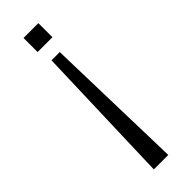

<svg xmlns="http://www.w3.org/2000/svg" viewBox="-240 -712 723 723"><g transform="rotate(-45 121.5 -350.5)"><path d="M157 -1H80L98 -564H142ZM142 -700ZM162 -698V-623H83V-698Z"/></g></svg>

Font: HiLo-Deco
Style: Deco
Weight: 500
Version: Version 001.000